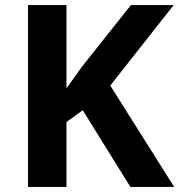

<svg xmlns="http://www.w3.org/2000/svg" viewBox="-20 -734 704 754"><path d="M664 0H492L305 -301L241 -255V0H90V-714H241V-387Q256 -408 271 -429Q286 -450 301 -471L494 -714H662L413 -398Z"/></svg>

Font: Noto Naskh Arabic
Style: Regular
Weight: 400
Designer: Monotype Design Team, David Williams, Mohamad Dakak and Nizar Qandah
Foundry: Monotype Imaging Inc.
Version: Version 2.013